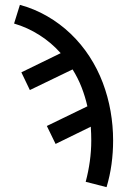

<svg xmlns="http://www.w3.org/2000/svg" viewBox="-20 -548 540 791"><path d="M419 223 333 201Q344 160 350 117Q356 74 356 31Q356 17 355.5 3Q355 -11 354 -26L209 45L173 -29L340 -110Q331 -150 316 -188.5Q301 -227 279 -262L103 -177L68 -250L230 -329Q192 -372 142.5 -403.5Q93 -435 38 -451L62 -528Q121 -512 174 -481.5Q227 -451 271 -409Q315 -367 348.5 -315.5Q382 -264 403.5 -207Q425 -150 435.5 -90Q446 -30 446 31Q446 80 439.5 128Q433 176 419 223Z"/></svg>

Font: Iosevka Fixed Medium
Style: Regular
Weight: 500
Monospace: yes
Designer: Belleve Invis
Foundry: Belleve Invis
Version: Version 32.3.0